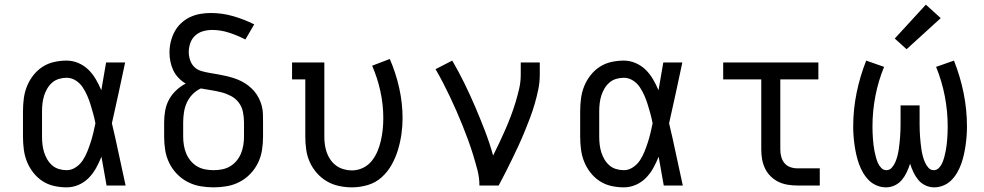

<svg xmlns="http://www.w3.org/2000/svg" viewBox="-20 -799 4240 827"><path d="M267 8Q240 8 213 2Q186 -4 163 -19Q140 -34 123 -56Q106 -78 96 -103Q86 -128 82.5 -155.5Q79 -183 79 -210V-320Q79 -347 82.5 -374.5Q86 -402 96 -427Q106 -452 123 -474Q140 -496 163 -511Q186 -526 213 -532Q240 -538 267 -538Q293 -538 317.5 -527.5Q342 -517 360.5 -499Q379 -481 392.5 -458Q406 -435 416 -411Q416 -412 416.5 -412Q417 -412 417 -412V-414Q422 -443 427 -472Q432 -501 437 -530H519Q505 -465 491 -399Q477 -333 462 -268Q478 -201 492 -134Q506 -67 521 0H439Q433 -31 428 -62Q423 -93 417 -124Q407 -99 394 -75.5Q381 -52 362.5 -33Q344 -14 319 -3Q294 8 267 8ZM267 -66Q288 -66 306.5 -78.5Q325 -91 336.5 -108.5Q348 -126 356 -146Q364 -166 370.5 -186Q377 -206 382 -227Q387 -248 391 -268Q387 -289 381.5 -309Q376 -329 370 -348.5Q364 -368 355.5 -387.5Q347 -407 335.5 -424Q324 -441 306 -452.5Q288 -464 267 -464Q250 -464 233.5 -459Q217 -454 204.5 -443Q192 -432 183.5 -417.5Q175 -403 170 -387Q165 -371 163 -354Q161 -337 161 -320V-210Q161 -193 163 -176Q165 -159 170 -143Q175 -127 183.5 -112.5Q192 -98 204.5 -87Q217 -76 233.5 -71Q250 -66 267 -66Z M900 8Q871 8 842.5 3Q814 -2 788 -15.5Q762 -29 741.5 -50.5Q721 -72 708.5 -98Q696 -124 691.5 -152.5Q687 -181 687 -210V-272Q687 -297 691.5 -322.5Q696 -348 708 -370Q720 -392 739 -410Q758 -428 780 -439Q763 -449 749 -463.5Q735 -478 726.5 -496Q718 -514 714 -533.5Q710 -553 710 -573Q710 -596 715.5 -619Q721 -642 732 -662.5Q743 -683 760 -699Q777 -715 798 -725Q819 -735 842 -739Q865 -743 888 -743Q937 -743 984 -729.5Q1031 -716 1075 -694L1037 -629Q1004 -646 967.5 -658Q931 -670 894 -670Q874 -670 854.5 -664.5Q835 -659 820.5 -645.5Q806 -632 799.5 -613Q793 -594 793 -575Q793 -557 799 -539.5Q805 -522 817.5 -510Q830 -498 847.5 -493Q865 -488 882.5 -485Q900 -482 917.5 -479Q935 -476 952.5 -472Q970 -468 987 -462.5Q1004 -457 1020 -449Q1036 -441 1050 -430Q1064 -419 1075.5 -405.5Q1087 -392 1095 -376Q1103 -360 1107.5 -343Q1112 -326 1112.5 -308Q1113 -290 1113 -272V-210Q1113 -181 1108.5 -152.5Q1104 -124 1091.5 -98Q1079 -72 1058.5 -50.5Q1038 -29 1012 -15.5Q986 -2 957.5 3Q929 8 900 8ZM900 -66Q918 -66 936.5 -69.5Q955 -73 971 -82.5Q987 -92 999 -106.5Q1011 -121 1018 -138Q1025 -155 1028 -173.5Q1031 -192 1031 -210V-272Q1031 -294 1026.5 -316.5Q1022 -339 1008.5 -357Q995 -375 975 -385.5Q955 -396 933.5 -401.5Q912 -407 889.5 -410.5Q867 -414 845 -418Q825 -409 809.5 -393Q794 -377 785 -357.5Q776 -338 772.5 -316Q769 -294 769 -272V-210Q769 -192 772 -173.5Q775 -155 782 -138Q789 -121 801 -106.5Q813 -92 829 -82.5Q845 -73 863.5 -69.5Q882 -66 900 -66Z M1496 8Q1468 8 1440 2Q1412 -4 1388 -18Q1364 -32 1345 -53.5Q1326 -75 1314.5 -100.5Q1303 -126 1299 -154Q1295 -182 1295 -210V-457H1238V-530H1377V-210Q1377 -192 1379.5 -174.5Q1382 -157 1388 -140.5Q1394 -124 1404.5 -109.5Q1415 -95 1429 -85Q1443 -75 1460.5 -70Q1478 -65 1495 -65Q1520 -65 1542.5 -75.5Q1565 -86 1580.5 -105Q1596 -124 1605.5 -146.5Q1615 -169 1620.5 -193Q1626 -217 1628.5 -241.5Q1631 -266 1631 -290Q1631 -348 1618.5 -405.5Q1606 -463 1583 -516L1659 -545Q1685 -485 1699.5 -420Q1714 -355 1714 -290Q1714 -255 1709 -220.5Q1704 -186 1694 -153Q1684 -120 1667 -89.5Q1650 -59 1624 -35.5Q1598 -12 1564 -2Q1530 8 1496 8Z M2045 0Q2045 -34 2036.5 -66.5Q2028 -99 2018 -131.5Q2008 -164 1996.5 -195.5Q1985 -227 1972.5 -258Q1960 -289 1946.5 -320Q1933 -351 1918.5 -381.5Q1904 -412 1888.5 -442Q1873 -472 1856 -501L1928 -538Q1956 -490 1980.5 -440Q2005 -390 2027 -338.5Q2049 -287 2069 -235Q2089 -183 2104 -129Q2118 -157 2131 -184.5Q2144 -212 2156.5 -240.5Q2169 -269 2180 -298Q2191 -327 2200 -356.5Q2209 -386 2216 -416Q2223 -446 2223 -477V-530H2305V-477Q2305 -445 2298.5 -413.5Q2292 -382 2283 -351Q2274 -320 2262.5 -290Q2251 -260 2239 -230.5Q2227 -201 2213.5 -172Q2200 -143 2186 -114Q2172 -85 2157.5 -56.5Q2143 -28 2128 0Z M2667 8Q2640 8 2613 2Q2586 -4 2563 -19Q2540 -34 2523 -56Q2506 -78 2496 -103Q2486 -128 2482.5 -155.5Q2479 -183 2479 -210V-320Q2479 -347 2482.5 -374.5Q2486 -402 2496 -427Q2506 -452 2523 -474Q2540 -496 2563 -511Q2586 -526 2613 -532Q2640 -538 2667 -538Q2693 -538 2717.5 -527.5Q2742 -517 2760.5 -499Q2779 -481 2792.5 -458Q2806 -435 2816 -411Q2816 -412 2816.5 -412Q2817 -412 2817 -412V-414Q2822 -443 2827 -472Q2832 -501 2837 -530H2919Q2905 -465 2891 -399Q2877 -333 2862 -268Q2878 -201 2892 -134Q2906 -67 2921 0H2839Q2833 -31 2828 -62Q2823 -93 2817 -124Q2807 -99 2794 -75.5Q2781 -52 2762.5 -33Q2744 -14 2719 -3Q2694 8 2667 8ZM2667 -66Q2688 -66 2706.5 -78.5Q2725 -91 2736.5 -108.5Q2748 -126 2756 -146Q2764 -166 2770.5 -186Q2777 -206 2782 -227Q2787 -248 2791 -268Q2787 -289 2781.5 -309Q2776 -329 2770 -348.5Q2764 -368 2755.5 -387.5Q2747 -407 2735.5 -424Q2724 -441 2706 -452.5Q2688 -464 2667 -464Q2650 -464 2633.5 -459Q2617 -454 2604.5 -443Q2592 -432 2583.5 -417.5Q2575 -403 2570 -387Q2565 -371 2563 -354Q2561 -337 2561 -320V-210Q2561 -193 2563 -176Q2565 -159 2570 -143Q2575 -127 2583.5 -112.5Q2592 -98 2604.5 -87Q2617 -76 2633.5 -71Q2650 -66 2667 -66Z M3413 0Q3393 0 3372 -3.5Q3351 -7 3332.5 -16Q3314 -25 3299 -40Q3284 -55 3275 -74Q3266 -93 3262.5 -113.5Q3259 -134 3259 -155V-457H3095V-530H3505V-457H3341V-155Q3341 -139 3345 -124Q3349 -109 3358.5 -97Q3368 -85 3383 -79.5Q3398 -74 3413 -74H3511V0Z M3796 8Q3776 8 3756.5 0Q3737 -8 3722.5 -22.5Q3708 -37 3697.5 -55Q3687 -73 3680 -92.5Q3673 -112 3668.5 -132Q3664 -152 3661 -172.5Q3658 -193 3656.5 -213.5Q3655 -234 3655 -254Q3655 -327 3669.5 -398.5Q3684 -470 3711 -538L3788 -511Q3763 -450 3750.5 -385Q3738 -320 3738 -254Q3738 -241 3738.5 -227.5Q3739 -214 3740 -201Q3741 -188 3742.5 -175Q3744 -162 3746.5 -149Q3749 -136 3752.5 -123Q3756 -110 3761 -98Q3766 -86 3775.5 -76Q3785 -66 3798 -66Q3812 -66 3821.5 -77Q3831 -88 3836.5 -101Q3842 -114 3845.5 -127.5Q3849 -141 3851 -154.5Q3853 -168 3854.5 -182Q3856 -196 3857 -209.5Q3858 -223 3858.5 -237Q3859 -251 3859 -265V-345H3941V-265Q3941 -251 3941.5 -237Q3942 -223 3943 -209.5Q3944 -196 3945.5 -182Q3947 -168 3949 -154.5Q3951 -141 3954.5 -127.5Q3958 -114 3963.5 -101Q3969 -88 3978.5 -77Q3988 -66 4002 -66Q4015 -66 4024.5 -76Q4034 -86 4039 -98Q4044 -110 4047.5 -123Q4051 -136 4053.5 -149Q4056 -162 4057.5 -175Q4059 -188 4060 -201Q4061 -214 4061.5 -227.5Q4062 -241 4062 -254Q4062 -320 4049.5 -385Q4037 -450 4012 -511L4089 -538Q4116 -470 4130.5 -398.5Q4145 -327 4145 -254Q4145 -234 4143.5 -213.5Q4142 -193 4139 -172.5Q4136 -152 4131.5 -132Q4127 -112 4120 -92.5Q4113 -73 4102.5 -55Q4092 -37 4077.5 -22.5Q4063 -8 4043.5 0Q4024 8 4004 8Q3984 8 3966 -0.5Q3948 -9 3935.5 -24Q3923 -39 3914.5 -57Q3906 -75 3900 -94Q3900 -94 3900 -94Q3900 -94 3900 -94Q3900 -94 3900 -94Q3900 -94 3900 -94Q3894 -75 3885.5 -57Q3877 -39 3864.5 -24Q3852 -9 3834 -0.5Q3816 8 3796 8ZM3885 -587 3834 -633 3968 -779 4032 -721Z"/></svg>

Font: Iosevka Slab Extended
Style: Regular
Weight: 400
Width: 7
Monospace: yes
Designer: Belleve Invis
Foundry: Belleve Invis
Version: Version 11.1.1; ttfautohint (v1.8.3)